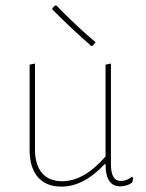

<svg xmlns="http://www.w3.org/2000/svg" viewBox="-20 -689 544 713"><path d="M189 -669Q266 -590 335 -532L324 -519L319 -518Q244 -584 175 -653L174 -658L184 -668ZM208 4Q151 4 120.5 -31.5Q90 -67 90 -132V-449L110 -453V-133Q110 -77 136 -46.5Q162 -16 211 -16Q292 -16 372 -108V-449L392 -453V-79Q392 -17 428 -17Q451 -17 469 -32L475 -29L471 -11Q451 3 426 3Q372 3 372 -79H368Q291 4 208 4Z"/></svg>

Font: Alegreya Sans Thin
Style: Regular
Weight: 100
Designer: Juan Pablo del Peral
Foundry: Huerta Tipografica
Version: Version 2.007